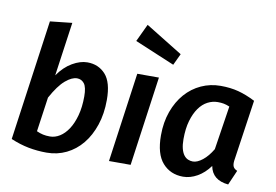

<svg xmlns="http://www.w3.org/2000/svg" viewBox="-85 -961 1605 1118"><g transform="rotate(10 717.5 -402.5)"><path d="M138 -741 268 -755 223 -437Q260 -490 306.5 -517Q353 -544 395 -544Q461 -544 502.5 -498Q544 -452 544 -348Q544 -266 521.5 -199Q499 -132 460 -84.5Q421 -37 367.5 -11Q314 15 251 15Q196 15 144 5Q92 -5 38 -28ZM352 -442Q321 -442 283 -409.5Q245 -377 204 -302L175 -98Q195 -89 213 -85Q231 -81 254 -81Q284 -81 312 -98.5Q340 -116 362 -149.5Q384 -183 397.5 -232.5Q411 -282 411 -345Q411 -400 394.5 -421Q378 -442 352 -442Z M618 0 692 -529H820L746 0ZM889 -617 653 -716 702 -820 921 -685Z M1338 -143Q1335 -126 1335 -116Q1335 -98 1342 -88.5Q1349 -79 1363 -73L1325 14Q1230 5 1215 -76Q1183 -32 1141.5 -8.5Q1100 15 1058 15Q983 15 936.5 -37.5Q890 -90 890 -200Q890 -278 913 -341.5Q936 -405 975.5 -450Q1015 -495 1068.5 -519.5Q1122 -544 1183 -544Q1241 -544 1288.5 -531.5Q1336 -519 1389 -492ZM1099 -82Q1125 -82 1156 -106.5Q1187 -131 1213 -175L1253 -434Q1234 -442 1218.5 -445Q1203 -448 1183 -448Q1152 -448 1123 -433Q1094 -418 1072 -387Q1050 -356 1036.5 -310Q1023 -264 1023 -201Q1023 -168 1029 -145Q1035 -122 1045.5 -108Q1056 -94 1070 -88Q1084 -82 1099 -82Z"/></g></svg>

Font: Xgbmvzvtohvqztyvzapvmeyoton
Style: Regular
Weight: 500
Italic angle: -8°
Designer: Carrois Corporate & Edenspiekermann
Foundry: Carrois Corporate GbR & Edenspiekermann AG
Version: Version 2.001